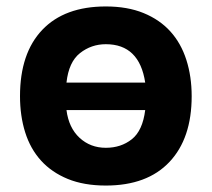

<svg xmlns="http://www.w3.org/2000/svg" viewBox="-20 -560 656 595"><path d="M42 -262Q42 -395 111 -467.5Q180 -540 308 -540Q375 -540 425 -519.5Q475 -499 508 -462.5Q541 -426 557.5 -374.5Q574 -323 574 -262Q574 -131 505 -58Q436 15 308 15Q240 15 190 -5.5Q140 -26 107 -62.5Q74 -99 58 -150Q42 -201 42 -262ZM430 -304Q412 -423 308 -423Q263 -423 228 -395.5Q193 -368 186 -304ZM186 -219Q193 -164 226.5 -133Q260 -102 308 -102Q355 -102 388.5 -128.5Q422 -155 430 -219Z"/></svg>

Font: PT Sans Caption
Style: Bold
Weight: 700
Designer: A.Korolkova, O.Umpeleva, V.Yefimov
Foundry: ParaType Ltd
Version: Version 2.003W OFL